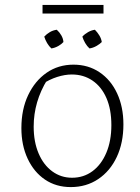

<svg xmlns="http://www.w3.org/2000/svg" viewBox="-20 -753 568 781"><path d="M268 8Q208 8 163 -22.5Q118 -53 92.5 -107.5Q67 -162 67 -232Q67 -308 94.5 -366Q122 -424 169.5 -457Q217 -490 279 -490Q339 -490 385 -459Q431 -428 456.5 -373Q482 -318 482 -247Q482 -172 455 -114.5Q428 -57 379.5 -24.5Q331 8 268 8ZM273 -30Q320 -30 356 -56.5Q392 -83 412.5 -131.5Q433 -180 433 -244Q433 -308 413 -354Q393 -400 356.5 -425Q320 -450 272 -450Q244 -450 212.5 -440Q181 -430 149 -409L173 -430Q145 -385 131 -337Q117 -289 117 -238Q117 -176 137 -129Q157 -82 192.5 -56Q228 -30 273 -30ZM211 -632Q222 -622 229.5 -609Q237 -596 238 -582Q230 -573 216.5 -565.5Q203 -558 189 -556Q179 -565 171.5 -578Q164 -591 160 -604Q170 -615 183 -622.5Q196 -630 211 -632ZM366 -632Q376 -622 384 -609Q392 -596 394 -582Q385 -573 371.5 -565.5Q358 -558 344 -556Q334 -565 326.5 -578Q319 -591 315 -604Q325 -615 338.5 -622.5Q352 -630 366 -632ZM153 -698V-733H401V-698Z"/></svg>

Font: Piazzolla Thin Thin
Style: Regular
Weight: 250
Version: Version 2.005